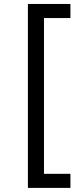

<svg xmlns="http://www.w3.org/2000/svg" viewBox="-20 -781 402 949"><path d="M117.9 -761.4H328.1V-691.8H197.4V78.1H328.1V147.7H117.9Z"/></svg>

Font: Interop
Style: Regular
Weight: 400
Designer: Rasmus Andersson, Google, Jang Haemin
Foundry: jhaemin
Version: Version 1.008